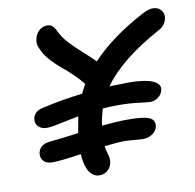

<svg xmlns="http://www.w3.org/2000/svg" viewBox="-81 -838 912 898"><g transform="rotate(-10 375.0 -388.5)"><path d="M112.8 -120.1Q85.9 -120.1 72 -135.7Q58.1 -151.4 62 -173.8Q70.3 -213.9 121.1 -217.8Q167.5 -221.7 255.9 -233.9Q256.8 -242.2 266.1 -290Q266.6 -293.5 268.1 -300.5Q269.5 -307.6 270 -311Q245.1 -306.6 208.3 -298.6Q171.4 -290.5 150.6 -286.9Q129.9 -283.2 117.2 -283.2Q90.8 -283.2 76.2 -298.6Q61.5 -314 65.9 -336.9Q72.3 -371.6 119.1 -379.9Q210.4 -400.9 306.2 -412.1Q309.6 -420.9 328.1 -454.1Q310.5 -478 283.2 -504.2Q255.9 -530.3 232.9 -548.8Q210 -567.4 186.5 -592.8Q163.1 -618.2 150.9 -643.1Q140.6 -662.1 138.7 -675.8Q136.7 -689.5 140.1 -701.2Q144.5 -724.1 161.4 -739.5Q178.2 -754.9 200.2 -754.9Q214.8 -754.9 224.6 -746.6Q234.4 -738.3 244.1 -716.8Q258.8 -687 284.2 -659.7Q309.6 -632.3 345.7 -600.3Q381.8 -568.4 399.9 -548.8Q494.6 -649.9 649.9 -731.9Q680.2 -748 699.2 -748Q725.6 -748 739.5 -731.4Q753.4 -714.8 749 -691.9Q746.1 -676.3 735.6 -662.8Q725.1 -649.4 710 -642.1Q519 -538.1 438 -423.8Q499.5 -425.8 528.8 -425.8Q603.5 -425.8 641.6 -410.2Q679.7 -394.5 673.8 -365.2Q669.9 -346.2 653.1 -332.5Q636.2 -318.8 611.8 -318.8Q600.1 -318.8 557.4 -324.5Q514.6 -330.1 460 -330.1Q423.8 -330.1 389.2 -327.1Q379.4 -291.5 377.9 -284.2Q373.5 -263.7 372.1 -249Q443.8 -255.9 495.1 -255.9Q572.8 -255.9 598.4 -243.2Q624 -230.5 619.1 -202.1Q614.7 -180.2 595 -167Q575.2 -153.8 550.8 -153.8Q538.6 -153.8 510.7 -156.5Q482.9 -159.2 458 -159.2Q429.7 -159.2 367.2 -151.9Q369.1 -136.7 376.2 -112.3Q383.3 -87.9 379.9 -73.2Q375.5 -49.3 359.1 -35.6Q342.8 -22 320.8 -22Q290.5 -22 272.2 -51Q253.9 -80.1 251 -134.8Q153.8 -120.1 112.8 -120.1Z"/></g></svg>

Font: Shantell Sans Irregular Bouncy
Style: Italic
Weight: 500
Italic angle: -11.31°
Designer: Stephen Nixon, Anya Danilova, Shantell Martin
Foundry: Arrow Type
Version: Version 1.006;[9816181b4]